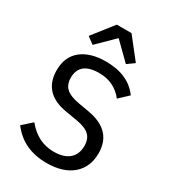

<svg xmlns="http://www.w3.org/2000/svg" viewBox="-225 -1053 1050 1178"><g transform="rotate(30 300.0 -463.5)"><path d="M247 -939H351L466 -793L416 -757L298 -873L180 -757L132 -793ZM296 12Q132 12 42 -108L108 -167Q187 -70 300 -70Q371 -70 409 -102.5Q447 -135 447 -195Q447 -244 419 -270.5Q391 -297 324 -308L247 -321Q67 -350 67 -513Q67 -608 130 -659Q193 -710 304 -710Q463 -710 538 -606L474 -546Q410 -628 303 -628Q165 -628 165 -516Q165 -469 193 -442.5Q221 -416 289 -404L364 -391Q545 -359 545 -199Q545 -101 479.5 -44.5Q414 12 296 12Z"/></g></svg>

Font: IBM Plex Mono Text
Style: Regular
Weight: 450
Designer: Mike Abbink, Paul van der Laan, Pieter van Rosmalen
Foundry: Bold Monday
Version: Version 2.000